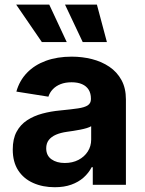

<svg xmlns="http://www.w3.org/2000/svg" viewBox="-20 -797 624 828"><path d="M216.2 10.4Q164.2 10.4 123 -8Q81.8 -26.3 58.4 -62.4Q35 -98.5 35 -152.3Q35 -198 51.5 -228.7Q68 -259.4 96.8 -278.3Q125.6 -297.2 162.4 -307.1Q199.1 -317 239.8 -320.7Q287.3 -325.3 316.4 -329.6Q345.4 -333.9 358.7 -342.9Q372.1 -352 372.1 -369.3V-371.7Q372.1 -394.2 362.4 -410Q352.6 -425.7 334.1 -433.9Q315.5 -442.2 288.7 -442.2Q261.5 -442.2 241.2 -434.1Q220.9 -426 207.7 -412Q194.4 -398 188.7 -380.1L50.6 -402Q63.9 -449.4 96.4 -483.1Q128.9 -516.8 177.9 -534.8Q226.9 -552.7 289.3 -552.7Q334.7 -552.7 376.6 -542.1Q418.6 -531.4 451.6 -509.1Q484.7 -486.7 503.9 -451.7Q523 -416.7 523 -368.2V0H380.1V-76H375.4Q362.1 -50.5 340.2 -31.1Q318.3 -11.7 287.5 -0.7Q256.7 10.4 216.2 10.4ZM259.4 -94.1Q292.8 -94.1 318.4 -107.5Q344 -120.9 358.6 -143.7Q373.2 -166.5 373.2 -194.9V-252.7Q366.4 -248.4 353.9 -244.6Q341.4 -240.8 326 -237.8Q310.6 -234.8 295.6 -232.5Q280.5 -230.3 268.2 -228.5Q241.3 -224.7 221.3 -216.1Q201.4 -207.4 190.3 -193.1Q179.3 -178.8 179.3 -157.4Q179.3 -126.3 201.8 -110.2Q224.3 -94.1 259.4 -94.1ZM160.5 -615.6 49.8 -777.1H192.4L267.8 -615.6ZM336.7 -615.6 260.4 -777.1H397.9L441 -615.6Z"/></svg>

Font: GitLab Sans
Style: Regular
Weight: 400
Designer: Rasmus Andersson
Foundry: Modifications by GitLab B.V., manufactured by rsms
Version: Version 4.000;git-c8fb6b7